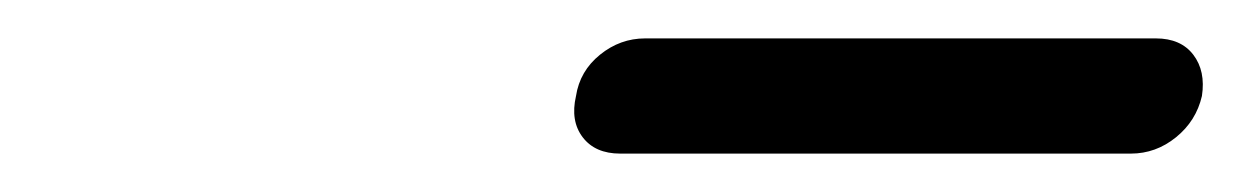

<svg xmlns="http://www.w3.org/2000/svg" viewBox="-20 -722 646 100"><path d="M316 -702H582Q595 -702 601.5 -693.5Q608 -685 606 -672Q603 -659 592.5 -650.5Q582 -642 569 -642H303Q290 -642 283.5 -650.5Q277 -659 280 -672Q282 -685 292.5 -693.5Q303 -702 316 -702Z"/></svg>

Font: Sepalumica Med
Style: Italic
Weight: 500
Italic angle: -12°
Designer: Julieta Ulanovsky
Foundry: Julieta Ulanovsky
Version: Version 7.200